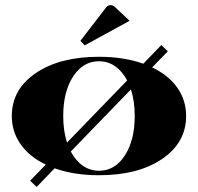

<svg xmlns="http://www.w3.org/2000/svg" viewBox="-20 -681 774 751"><path d="M486.9 -599.7 311.2 -503.5 294.6 -521.4 395.1 -652.1Q402.1 -660.8 412.6 -660.8Q421.8 -660.8 428.3 -654.7ZM123.3 50.3 97.9 25.8 159.1 -37.2Q95.7 -67.3 61 -116.3Q26.2 -165.2 26.2 -227.3Q26.2 -331.3 120 -395.1Q213.7 -458.9 367.1 -458.9Q464.6 -458.9 540.6 -431.8L611 -504.8L636.4 -480.3L575.2 -417.4Q638.5 -387.2 673.3 -338.3Q708 -289.3 708 -227.3Q708 -123.3 614.3 -59.4Q520.5 4.4 367.1 4.4Q269.7 4.4 193.6 -22.7ZM367.1 -441.4Q304.6 -441.4 266 -381.8Q227.3 -322.1 227.3 -227.3Q227.3 -169.6 242.1 -123.3L477.3 -366.3Q458.5 -402.1 430.3 -421.8Q402.1 -441.4 367.1 -441.4ZM492.1 -331.3 257 -88.3Q275.8 -52.4 304 -32.8Q332.2 -13.1 367.1 -13.1Q429.6 -13.1 468.3 -72.8Q507 -132.4 507 -227.3Q507 -285 492.1 -331.3Z"/></svg>

Font: Wabroye
Style: Medium
Weight: 500
Designer: gluk
Foundry: gluk
Version: Version 0.14